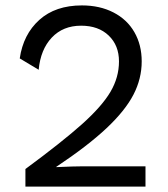

<svg xmlns="http://www.w3.org/2000/svg" viewBox="-20 -690 623 710"><path d="M74 -65Q211 -166 284 -231.5Q357 -297 388.5 -350.5Q420 -404 420 -463Q420 -522 382 -558.5Q344 -595 280 -595Q213 -595 171.5 -551Q130 -507 123 -432L53 -474Q66 -563 125.5 -616.5Q185 -670 283 -670Q349 -670 399.5 -644Q450 -618 477 -571Q504 -524 504 -463Q504 -399 473.5 -340Q443 -281 374 -216Q305 -151 188 -73V-72Q254 -75 287 -75H518V0H74Z"/></svg>

Font: Work Sans
Style: Regular
Weight: 400
Designer: Wei Huang
Foundry: Wei Huang
Version: Version 1.500; ttfautohint (v1.6)